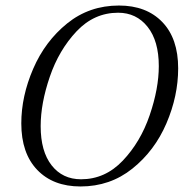

<svg xmlns="http://www.w3.org/2000/svg" viewBox="-20 -662 679 694"><path d="M410 -642Q509 -642 566.5 -582.5Q624 -523 624 -415Q624 -315 581.5 -216Q539 -117 458.5 -52.5Q378 12 271 12Q172 12 114.5 -48Q57 -108 57 -216Q57 -314 100 -413.5Q143 -513 223 -577.5Q303 -642 410 -642ZM127 -206Q127 -115 166.5 -64.5Q206 -14 273 -14Q360 -14 424 -81.5Q488 -149 521 -245.5Q554 -342 554 -423Q554 -514 513.5 -565Q473 -616 407 -616Q320 -616 256.5 -548.5Q193 -481 160 -384.5Q127 -288 127 -206Z"/></svg>

Font: Arapey
Style: Italic
Weight: 400
Italic angle: -12°
Designer: Eduardo Rodriguez Tunni
Foundry: Eduardo Rodriguez Tunni
Version: Version 3.000